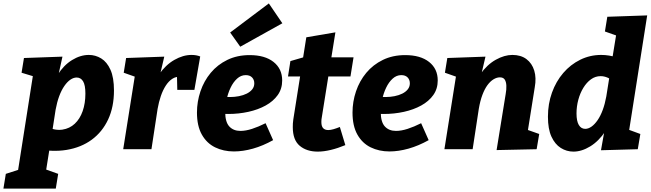

<svg xmlns="http://www.w3.org/2000/svg" viewBox="-89 -872 3802 1122"><path d="M-69 230 -55 144 94 96 6 190 106 -447 126 -420 37 -447 51 -533 276 -541 241 -382 196 -291Q210 -375 246.5 -433Q283 -491 332 -521Q381 -551 430 -551Q469 -551 502.5 -530.5Q536 -510 556.5 -464.5Q577 -419 577 -343Q577 -247 543 -174Q509 -101 447 -55.5Q385 -10 300 4Q215 18 113 -4L203 -19L169 195L111 94L251 144L237 230ZM214 -89 181 -131Q234 -108 276 -114.5Q318 -121 348 -149Q378 -177 394 -222.5Q410 -268 410 -325Q410 -375 396.5 -397Q383 -419 359 -419Q341 -419 322.5 -406.5Q304 -394 287 -369.5Q270 -345 257 -310Q244 -275 236 -231Z M631 0 711 -504 770 -399 634 -447 648 -533 871 -541 834 -383 782 -290Q799 -378 839 -435.5Q879 -493 930 -522Q981 -551 1030 -551Q1059 -551 1081 -542L1047 -347H947L945 -436L963 -423Q939 -425 918 -411.5Q897 -398 880 -372Q863 -346 851 -311Q839 -276 832 -236L796 0Z M1278 13Q1217 13 1168 -11Q1119 -35 1090.5 -85.5Q1062 -136 1062 -214Q1062 -278 1082.5 -338.5Q1103 -399 1142.5 -446.5Q1182 -494 1239.5 -522Q1297 -550 1370 -550Q1459 -550 1509.5 -510Q1560 -470 1560 -402Q1560 -353 1534 -316.5Q1508 -280 1463.5 -255.5Q1419 -231 1362.5 -218.5Q1306 -206 1245 -206Q1233 -206 1224.5 -206.5Q1216 -207 1210 -207L1219 -307Q1228 -306 1237.5 -305.5Q1247 -305 1256 -305Q1282 -305 1307.5 -310Q1333 -315 1353 -325Q1373 -335 1385 -350Q1397 -365 1397 -385Q1397 -406 1384 -419.5Q1371 -433 1347 -433Q1319 -433 1296.5 -412.5Q1274 -392 1258.5 -359.5Q1243 -327 1235 -289.5Q1227 -252 1227 -218Q1227 -159 1251 -133Q1275 -107 1316 -107Q1347 -107 1384 -119Q1421 -131 1463 -152L1507 -53Q1448 -20 1389.5 -3.5Q1331 13 1278 13ZM1315 -599 1256 -682 1482 -852 1561 -736Z M1929 -24Q1886 -6 1844.5 4Q1803 14 1768 14Q1703 14 1662.5 -20Q1622 -54 1622 -129Q1622 -140 1622.5 -150.5Q1623 -161 1625 -174L1668 -446L1684 -425H1594L1608 -515L1708 -544L1679 -515L1701 -654L1871 -683L1844 -515L1833 -537H1977L1959 -425H1812L1833 -446L1791 -183Q1790 -179 1789.5 -172.5Q1789 -166 1789 -159Q1789 -134 1799.5 -123Q1810 -112 1829 -112Q1843 -112 1860 -117Q1877 -122 1897 -130Z M2187 13Q2126 13 2077 -11Q2028 -35 1999.5 -85.5Q1971 -136 1971 -214Q1971 -278 1991.5 -338.5Q2012 -399 2051.5 -446.5Q2091 -494 2148.5 -522Q2206 -550 2279 -550Q2368 -550 2418.5 -510Q2469 -470 2469 -402Q2469 -353 2443 -316.5Q2417 -280 2372.5 -255.5Q2328 -231 2271.5 -218.5Q2215 -206 2154 -206Q2142 -206 2133.5 -206.5Q2125 -207 2119 -207L2128 -307Q2137 -306 2146.5 -305.5Q2156 -305 2165 -305Q2191 -305 2216.5 -310Q2242 -315 2262 -325Q2282 -335 2294 -350Q2306 -365 2306 -385Q2306 -406 2293 -419.5Q2280 -433 2256 -433Q2228 -433 2205.5 -412.5Q2183 -392 2167.5 -359.5Q2152 -327 2144 -289.5Q2136 -252 2136 -218Q2136 -159 2160 -133Q2184 -107 2225 -107Q2256 -107 2293 -119Q2330 -131 2372 -152L2416 -53Q2357 -20 2298.5 -3.5Q2240 13 2187 13Z M2813 5 2866 -322Q2871 -349 2870 -371.5Q2869 -394 2860.5 -407Q2852 -420 2832 -420Q2814 -420 2795 -408.5Q2776 -397 2759.5 -374.5Q2743 -352 2730 -317.5Q2717 -283 2709 -236L2673 0H2508L2588 -504L2647 -399L2511 -447L2525 -533L2748 -541L2711 -383L2659 -290Q2676 -380 2717 -437.5Q2758 -495 2808.5 -523Q2859 -551 2905 -551Q2955 -551 2987.5 -526.5Q3020 -502 3033 -459.5Q3046 -417 3036 -362L2992 -86L2921 -139L3062 -89L3047 0Z M3262 14Q3222 14 3188 -7.5Q3154 -29 3133.5 -73.5Q3113 -118 3113 -190Q3113 -265 3136.5 -330.5Q3160 -396 3202.5 -445.5Q3245 -495 3302 -523Q3359 -551 3424 -551Q3470 -551 3517 -536Q3564 -521 3610 -487L3488 -523L3524 -744L3582 -640L3446 -688L3460 -774L3693 -782L3575 -31L3517 -139L3653 -89L3638 0L3423 6L3452 -157L3502 -248Q3488 -164 3449 -105.5Q3410 -47 3360 -16.5Q3310 14 3262 14ZM3331 -119Q3349 -119 3367.5 -132Q3386 -145 3403 -169.5Q3420 -194 3433 -229Q3446 -264 3454 -308L3475 -440L3503 -392Q3481 -410 3461 -418.5Q3441 -427 3421 -427Q3390 -427 3364.5 -408.5Q3339 -390 3320 -359Q3301 -328 3290.5 -289Q3280 -250 3280 -209Q3280 -164 3293.5 -141.5Q3307 -119 3331 -119Z"/></svg>

Font: Bitter Thin ExtraBold
Style: Italic
Weight: 800
Italic angle: -9°
Version: Version 2.002